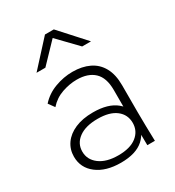

<svg xmlns="http://www.w3.org/2000/svg" viewBox="-173 -809 841 922"><g transform="rotate(-30 247.5 -348.0)"><path d="M378 0 376 -165 371 -177V-310Q371 -378 337 -410Q303 -442 241 -442Q201 -442 159 -427.5Q117 -413 87 -379L63 -412Q96 -449 144.5 -467Q193 -485 242 -485Q295 -485 334.5 -466Q374 -447 395.5 -408Q417 -369 417 -310V-160Q417 -120 418 -80.5Q419 -41 420 0ZM227 10Q144 10 94.5 -28Q45 -66 45 -128Q45 -168 67 -199.5Q89 -231 130.5 -249Q172 -267 230 -267Q314 -267 358.5 -230Q403 -193 403 -133H396Q396 -67 353.5 -28.5Q311 10 227 10ZM234 -27Q300 -27 335.5 -55Q371 -83 371 -128Q371 -174 335.5 -201.5Q300 -229 234 -229Q167 -229 129.5 -201.5Q92 -174 92 -129Q92 -84 130 -55.5Q168 -27 234 -27ZM91 -567 218 -706H267L393 -567H344L228 -687H255L140 -567Z"/></g></svg>

Font: SUSE Thin ExtraLight
Style: Regular
Weight: 250
Version: Version 1.000